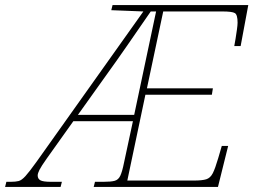

<svg xmlns="http://www.w3.org/2000/svg" viewBox="-81 -734 997 754"><path d="M-61 0 -56 -20H-39Q-20 -20 -8 -23Q4 -26 19 -42.5Q34 -59 62 -98L482 -689L356 -694L361 -714H894L864 -553H839Q841 -563 844 -581.5Q847 -600 849.5 -618Q852 -636 852 -645Q852 -676 841.5 -682.5Q831 -689 792 -689H560L496 -387H755L751 -362H490L419 -25H681Q713 -25 729 -30Q745 -35 754.5 -53.5Q764 -72 776 -113L790 -161H815L775 0H287L292 -20H325Q355 -20 369.5 -24Q384 -28 391.5 -44Q399 -60 406 -95L441 -258H207L103 -112Q81 -81 74 -67Q67 -53 67 -45Q67 -32 77.5 -26Q88 -20 120 -20H162L157 0ZM225 -283H446L532 -689H511Q494 -664 469.5 -629Q445 -594 420.5 -558Q396 -522 375 -493Z"/></svg>

Font: Noto Serif Thin
Style: Italic
Weight: 100
Italic angle: -12°
Designer: Monotype Design Team
Foundry: Monotype Imaging Inc.
Version: Version 2.014; ttfautohint (v1.8.4.7-5d5b)